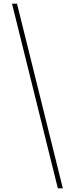

<svg xmlns="http://www.w3.org/2000/svg" viewBox="-20 -853 406 1039"><path d="M45 -833 293 166H320L72 -833Z"/></svg>

Font: Noto Sans Gurmukhi SemiCondensed Thin
Style: Regular
Weight: 100
Width: 4
Designer: Jelle Bosma - Monotype Design Team
Foundry: Monotype Imaging Inc.
Version: Version 2.004